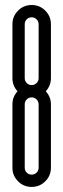

<svg xmlns="http://www.w3.org/2000/svg" viewBox="-20 -737 251 760"><path d="M132.9 -641Q132.9 -652.6 124.7 -660.6Q116.6 -668.5 105.4 -668.5Q93.7 -668.5 85.8 -660.6Q77.9 -652.6 77.9 -641V-427.7Q77.9 -416.1 85.8 -408.2Q93.7 -400.2 105.4 -400.2Q116.6 -400.2 124.7 -408.2Q132.9 -416.1 132.9 -427.7ZM29.2 -641Q29.2 -672.6 51.4 -694.9Q73.7 -717.2 105.4 -717.2Q137 -717.2 159.3 -694.9Q181.6 -672.6 181.6 -641V-427.7Q181.6 -398.2 161.2 -375.7Q181.6 -353.2 181.6 -324V-73.3Q181.6 -41.6 159.3 -19.4Q137 2.9 105.4 2.9Q73.7 2.9 51.4 -19.4Q29.2 -41.6 29.2 -73.3V-324Q29.2 -354 49.6 -375.7Q29.2 -397.3 29.2 -427.7ZM105.4 -351.5Q93.7 -351.5 85.8 -343.4Q77.9 -335.3 77.9 -324V-73.3Q77.9 -61.6 85.8 -53.7Q93.7 -45.8 105.4 -45.8Q116.6 -45.8 124.7 -53.7Q132.9 -61.6 132.9 -73.3V-324Q132.9 -335.3 124.7 -343.4Q116.6 -351.5 105.4 -351.5Z"/></svg>

Font: Marapfhont
Style: Book
Weight: 400
Version: Version 0.15